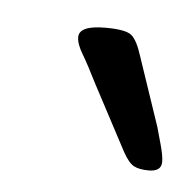

<svg xmlns="http://www.w3.org/2000/svg" viewBox="-28 -746 199 197"><g transform="rotate(5 72.0 -647.0)"><path d="M131 -576Q121 -576 115.5 -579Q110 -582 104 -593L69 -659Q59 -679 53 -689Q47 -699 47 -706Q47 -718 74 -718Q95 -718 101 -713Q107 -708 112 -692L136 -621Q138 -614 141 -603Q144 -592 144 -586Q144 -576 131 -576Z"/></g></svg>

Font: Asap Condensed Condensed ExtraLight
Style: Italic
Weight: 200
Width: 3
Italic angle: -6°
Designer: Pablo Cosgaya
Foundry: Omnibus-Type
Version: Version 3.001; ttfautohint (v1.8.4.7-5d5b)